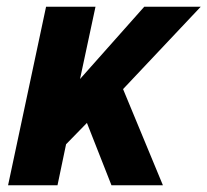

<svg xmlns="http://www.w3.org/2000/svg" viewBox="-20 -551 617 571"><path d="M311.5 0 238.5 -185.5 176.5 -122 151 0H4L117 -531H264L218 -316L409 -531H577L346 -286L464.5 0Z"/></svg>

Font: Epilogue
Style: Bold Italic
Weight: 700
Italic angle: -12°
Designer: Tyler Finck
Foundry: Etcetera Type Co
Version: Version 2.111; ttfautohint (v1.8.3)